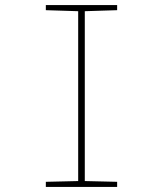

<svg xmlns="http://www.w3.org/2000/svg" viewBox="-20 -734 640 754"><path d="M160 0V-20L287 -23V-690L160 -694V-714H440V-694L313 -690V-23L440 -20V0Z"/></svg>

Font: Noto Sans Mono Thin
Style: Regular
Weight: 100
Designer: Monotype Design Team
Foundry: Monotype Imaging Inc.
Version: Version 2.014